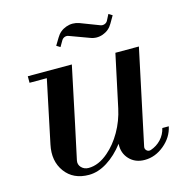

<svg xmlns="http://www.w3.org/2000/svg" viewBox="-106 -802 881 913"><g transform="rotate(-15 335.0 -345.5)"><path d="M221.2 12.2Q144.5 12.2 104.5 -42.2Q64.5 -96.7 81.1 -174.8L146 -483.9H61V-516.1H277.8Q209 -188 183.1 -69.8Q178.7 -49.3 192.6 -34.7Q206.5 -20 228 -20Q277.8 -20 326.2 -62Q365.2 -95.2 394.8 -146.7Q424.3 -198.2 437 -257.8L492.2 -516.1H607.9L508.8 -49.8Q506.3 -38.6 514.6 -30.5Q522.9 -22.5 535.2 -25.9Q565.4 -36.1 586.7 -58.8Q607.9 -81.5 615.2 -112.8H647Q636.2 -61 592 -24.4Q547.9 12.2 496.1 12.2Q449.2 12.2 420.7 -18.3Q392.1 -48.8 395 -94.2Q357.4 -44.9 312 -16.4Q266.6 12.2 221.2 12.2ZM229 -621.1Q238.8 -636.7 250 -655.8Q267.1 -685.5 299.1 -697Q331.1 -708.5 363.8 -696.8L457 -661.1Q466.8 -657.2 477.1 -660.6Q487.3 -664.1 492.2 -672.9L507.8 -703.1L525.9 -691.9L504.9 -655.8Q488.3 -626.5 456.5 -615Q424.8 -603.5 393.1 -616.2L298.8 -650.9Q289.1 -654.8 279.5 -651.6Q270 -648.4 264.2 -639.2L247.1 -609.9Z"/></g></svg>

Font: Fin Serif Display
Style: Italic
Weight: 400
Italic angle: -12°
Designer: J. Blake Harris
Version: Version 1.006;FEAKit 1.0